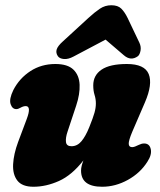

<svg xmlns="http://www.w3.org/2000/svg" viewBox="-20 -702 611 732"><path d="M529.5 -155Q550 -155 554.8 -133.5Q559.5 -112 542 -85.5Q515 -42.5 467.5 -16.2Q420 10 369.5 10Q289 10 289 -51.5Q289 -60.5 291.5 -70.2Q294 -80 298 -90.5Q254 -34 204.8 -12Q155.5 10 107.5 10Q64.5 10 46.2 -13.5Q28 -37 30 -75.8Q32 -114.5 49 -160.5L82 -248.5Q100.5 -297.5 78 -297.5Q69 -297.5 57.5 -291Q49 -286 42 -286Q27 -286 20.5 -305Q14 -324 31 -359Q54 -403.5 95.8 -430.8Q137.5 -458 191 -458Q238 -458 260 -436.5Q282 -415 283.5 -379Q285 -343 270.5 -299.5L237.5 -200Q229.5 -176.5 231.5 -160.5Q233.5 -144.5 252.5 -144.5Q274.5 -144.5 290.5 -163.5Q306.5 -182.5 320.5 -217.5Q335 -253.5 340.2 -272.2Q345.5 -291 345.5 -307.5Q345.5 -324.5 340.5 -340.2Q335.5 -356 335.5 -376.5Q335.5 -415 367.2 -436.5Q399 -458 463.5 -458Q531.5 -458 547 -419.5Q562.5 -381 532.5 -311.5L484 -199Q470 -165.5 470.8 -153.2Q471.5 -141 484 -141Q492.5 -141 510 -150Q520 -155 529.5 -155ZM260.5 -486.5Q240 -475.5 223.5 -477Q207 -478.5 200.5 -488Q192 -500.5 196.2 -513.8Q200.5 -527 219.5 -544L317 -633.5Q341 -655.5 360.8 -668.8Q380.5 -682 404.5 -682Q429.5 -682 442.5 -669Q455.5 -656 466.5 -633.5L511.5 -539Q518.5 -524 515.8 -509Q513 -494 506 -488Q479 -468 452 -491.5L382.5 -551Z"/></svg>

Font: Fraunces 144pt S100 Black
Style: Italic
Weight: 900
Italic angle: -16°
Version: Version 1.000; ttfautohint (v1.8.3)